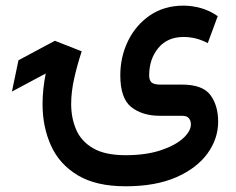

<svg xmlns="http://www.w3.org/2000/svg" viewBox="-20 -418 841 685"><path d="M428.2 246.6Q322.8 246.6 257.3 207.3Q191.9 168 161.9 101.3Q131.8 34.7 131.8 -46.4Q131.8 -98.6 143.1 -155.8L22.5 -91.3L45.9 -203.1L175.8 -272.5L271.5 -234.9Q255.9 -187.5 244.9 -139.2Q233.9 -90.8 233.9 -46.9Q233.9 2.9 251.7 44.4Q269.5 85.9 312 110.8Q354.5 135.7 428.2 135.7Q499.5 135.7 551.8 118.7Q604 101.6 632.6 75.9Q661.1 50.3 661.1 25.4Q661.1 13.7 654.3 4.4Q647.5 -4.9 629.4 -4.9H550.3Q487.8 -4.9 448.5 -35.9Q409.2 -66.9 409.2 -149.4Q409.2 -215.3 436.8 -272Q464.4 -328.6 515.1 -363.3Q565.9 -397.9 634.8 -397.9Q665 -397.9 696.5 -389.2Q728 -380.4 756.8 -360.4L721.2 -264.2Q698.7 -275.9 677.5 -281Q656.2 -286.1 635.3 -286.1Q577.1 -286.1 544.7 -246.6Q512.2 -207 512.2 -149.4Q512.2 -130.9 521.2 -123.5Q530.3 -116.2 551.3 -116.2H628.9Q703.1 -116.2 730.7 -78.9Q758.3 -41.5 758.3 16.1Q758.3 77.1 720 129.9Q681.6 182.6 608.2 214.6Q534.7 246.6 428.2 246.6Z"/></svg>

Font: Vazirmatn UI Medium
Style: Regular
Weight: 500
Designer: Saber Rastikerdar
Foundry: Saber Rastikerdar
Version: Version 33.003